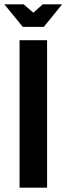

<svg xmlns="http://www.w3.org/2000/svg" viewBox="-41 -873 309 893"><path d="M50 0V-686H178V0ZM65 -748 -21 -853H69L114 -814L158 -853H248L163 -748Z"/></svg>

Font: Archivo Narrow
Style: Bold
Weight: 700
Designer: Hector Gatti
Foundry: Omnibus-Type
Version: Version 3.002